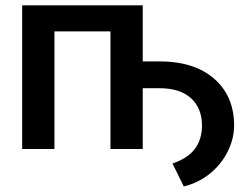

<svg xmlns="http://www.w3.org/2000/svg" viewBox="-20 -548 910 706"><path d="M504.9 -322.3V-528.3H61.5V0H180.2V-432.6H386.2V0H504.9V-223.6H566.9Q642.1 -223.6 682.4 -186.8Q722.7 -149.9 722.7 -86.4Q722.7 -36.1 697 -1.2Q671.4 33.7 614.3 53.2L655.8 137.7Q711.9 123.5 753.7 88.9Q795.4 54.2 818.1 7.6Q840.8 -39.1 840.8 -86.4Q840.8 -194.8 767.6 -258.5Q694.3 -322.3 565.9 -322.3Z"/></svg>

Font: FAU Chimera Medium
Style: Regular
Weight: 500
Version: Version 1.002;hotconv 1.0.117;makeotfexe 2.5.65602